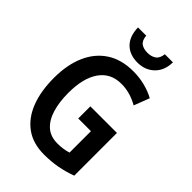

<svg xmlns="http://www.w3.org/2000/svg" viewBox="-271 -1037 1154 1154"><g transform="rotate(45 306.0 -460.0)"><path d="M326 -392H552V-29Q501 -10 447.5 0Q394 10 334 10Q240 10 177 -35.5Q114 -81 82 -163.5Q50 -246 50 -359Q50 -469 85.5 -551Q121 -633 190 -678.5Q259 -724 360 -724Q412 -724 459 -712Q506 -700 544 -679L506 -580Q473 -599 437 -609.5Q401 -620 362 -620Q272 -620 223.5 -551Q175 -482 175 -356Q175 -279 192.5 -220Q210 -161 247 -127.5Q284 -94 344 -94Q371 -94 393 -97.5Q415 -101 434 -107V-289H326ZM490 -930Q489 -860 447 -819Q405 -778 340 -778Q273 -778 234 -817Q195 -856 193 -930H263Q266 -892 286.5 -877Q307 -862 341 -862Q373 -862 395 -877Q417 -892 421 -930Z"/></g></svg>

Font: Noto Sans Condensed SemiBold
Style: Regular
Weight: 600
Width: 3
Designer: Monotype Design Team
Foundry: Monotype Imaging Inc.
Version: Version 2.013; ttfautohint (v1.8.4.7-5d5b)